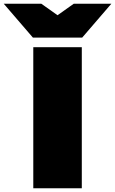

<svg xmlns="http://www.w3.org/2000/svg" viewBox="-117 -1001 612 1021"><path d="M320 -801H58L-97 -981H103L189 -920L275 -981H475ZM60 -750H318V0H60Z"/></svg>

Font: Bounded
Style: Regular
Weight: 900
Designer: Vlad Churkin
Version: Version 1.0